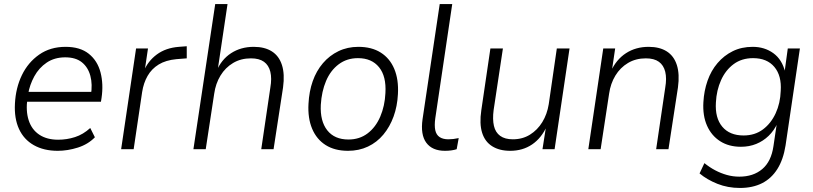

<svg xmlns="http://www.w3.org/2000/svg" viewBox="-20 -739 4028 951"><path d="M266 8Q197 8 147.5 -20Q98 -48 74 -100.5Q50 -153 54 -226Q58 -304 88.5 -367Q119 -430 174 -468.5Q229 -507 305 -507Q377 -507 420 -472.5Q463 -438 478 -380Q493 -322 483 -254L480 -235H97L105 -284H451L430 -267Q439 -321 427.5 -363.5Q416 -406 385.5 -430.5Q355 -455 303 -455Q250 -455 211.5 -429Q173 -403 150 -361Q127 -319 119 -272L116 -252Q107 -190 122 -143.5Q137 -97 174.5 -72Q212 -47 268 -47Q311 -47 351.5 -60Q392 -73 427 -105L450 -59Q416 -24 365.5 -8Q315 8 266 8Z M580 0 654 -499H713L696 -384H691Q712 -436 756.5 -469Q801 -502 866 -507L905 -510V-450L854 -446Q801 -441 766 -419.5Q731 -398 711 -363Q691 -328 684 -283L642 0Z M938 0 1046 -719H1107L1057 -384H1051Q1076 -444 1124.5 -475.5Q1173 -507 1237 -507Q1291 -507 1326.5 -484.5Q1362 -462 1376.5 -417Q1391 -372 1382 -306L1335 0H1274L1319 -305Q1327 -351 1319 -383.5Q1311 -416 1287.5 -433Q1264 -450 1223 -450Q1173 -450 1134.5 -427Q1096 -404 1072 -364.5Q1048 -325 1041 -275L999 0Z M1704 8Q1638 8 1593 -20.5Q1548 -49 1526 -101.5Q1504 -154 1508 -225Q1511 -286 1529 -337Q1547 -388 1579.5 -426Q1612 -464 1656.5 -485.5Q1701 -507 1755 -507Q1821 -507 1866 -478.5Q1911 -450 1933 -397.5Q1955 -345 1951 -273Q1948 -213 1929.5 -162Q1911 -111 1879 -72.5Q1847 -34 1802.5 -13Q1758 8 1704 8ZM1706 -48Q1761 -48 1801 -78.5Q1841 -109 1863.5 -161.5Q1886 -214 1889 -278Q1894 -361 1857.5 -406Q1821 -451 1753 -451Q1698 -451 1657.5 -420.5Q1617 -390 1595 -338Q1573 -286 1569 -220Q1565 -139 1601 -93.5Q1637 -48 1706 -48Z M2184 8Q2121 8 2091.5 -32Q2062 -72 2073 -149L2158 -719H2220L2136 -153Q2131 -117 2136 -94Q2141 -71 2157.5 -60Q2174 -49 2201 -49Q2213 -49 2225.5 -50.5Q2238 -52 2252 -55L2242 0Q2230 4 2215 6Q2200 8 2184 8Z M2507 8Q2454 8 2418 -14.5Q2382 -37 2368 -81.5Q2354 -126 2364 -193L2409 -499H2471L2425 -194Q2419 -148 2426.5 -115.5Q2434 -83 2457.5 -66Q2481 -49 2520 -49Q2568 -49 2605 -72Q2642 -95 2666 -134Q2690 -173 2698 -223L2738 -499H2801L2727 0H2667L2685 -115H2689Q2662 -55 2615.5 -23.5Q2569 8 2507 8Z M2894 0 2968 -499H3027L3010 -384H3005Q3032 -444 3080.5 -475.5Q3129 -507 3193 -507Q3247 -507 3282.5 -484.5Q3318 -462 3332.5 -417Q3347 -372 3338 -306L3291 0H3230L3275 -305Q3283 -351 3275 -383.5Q3267 -416 3243.5 -433Q3220 -450 3179 -450Q3129 -450 3090.5 -427Q3052 -404 3028 -364.5Q3004 -325 2997 -275L2955 0Z M3645 192Q3585 192 3533.5 171.5Q3482 151 3445 120L3469 69Q3495 90 3522.5 104.5Q3550 119 3580 127.5Q3610 136 3642 136Q3711 136 3755.5 98.5Q3800 61 3811 -15L3828 -130L3831 -129Q3814 -92 3787 -66Q3760 -40 3725.5 -26Q3691 -12 3650 -12Q3590 -12 3547 -39.5Q3504 -67 3482 -116.5Q3460 -166 3464 -233Q3467 -289 3484.5 -339Q3502 -389 3534 -426.5Q3566 -464 3609.5 -485.5Q3653 -507 3708 -507Q3767 -507 3810.5 -475.5Q3854 -444 3869 -382H3866L3882 -499H3942L3871 -19Q3860 51 3830.5 98Q3801 145 3754.5 168.5Q3708 192 3645 192ZM3663 -68Q3719 -68 3759 -98Q3799 -128 3822 -178Q3845 -228 3847 -289Q3852 -364 3815.5 -407.5Q3779 -451 3710 -451Q3654 -451 3614 -421.5Q3574 -392 3551.5 -342Q3529 -292 3526 -232Q3521 -155 3557.5 -111.5Q3594 -68 3663 -68Z"/></svg>

Font: Nunitoga
Style: Light Italic
Weight: 300
Italic angle: -9°
Designer: Vernon Adams
Foundry: Vernon Adams
Version: Version 1.0